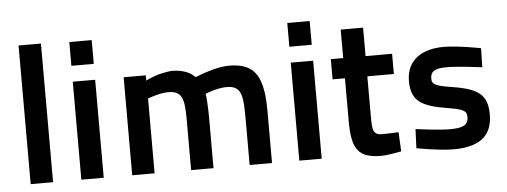

<svg xmlns="http://www.w3.org/2000/svg" viewBox="-48 -834 2570 974"><g transform="rotate(-5 1237.0 -347.0)"><path d="M73 0H187V-706H73Z M331 0H445V-499H331ZM331 -580H445V-701H331Z M704 0V-381C704 -381 764 -404 808 -404C880 -404 890 -363 890 -257V0H1004V-259C1004 -305 1000 -372 997 -379C998 -380 1057 -404 1106 -404C1186 -404 1188 -351 1188 -216V0H1302V-261C1302 -436 1264 -511 1128 -511C1069 -511 998 -485 954 -468C929 -494 893 -508 842 -510C827 -510 808 -507 790 -503C745 -495 703 -472 703 -472V-499H590V0Z M1441 0H1555V-499H1441ZM1441 -580H1555V-701H1441Z M1957 -396V-499H1822V-644H1708V-499H1645V-396H1708V-176C1708 -32 1743 12 1858 12C1893 12 1960 -2 1960 -2L1955 -100C1955 -100 1902 -97 1874 -97C1824 -97 1822 -123 1822 -192V-396Z M2409 -488C2409 -488 2292 -511 2219 -511C2119 -511 2030 -467 2030 -353C2030 -249 2086 -221 2214 -200C2294 -187 2310 -178 2310 -146C2310 -106 2284 -92 2214 -92C2163 -92 2042 -108 2042 -108L2038 -11C2038 -11 2154 11 2225 11C2348 11 2424 -32 2424 -149C2424 -248 2380 -283 2248 -304C2165 -317 2144 -325 2144 -356C2144 -394 2168 -407 2227 -407C2287 -407 2407 -391 2407 -391Z"/></g></svg>

Font: TitilliumText22L
Style: 800 wt
Weight: 800
Designer: Campivisivi
Foundry: Campivisivi
Version: 1.000